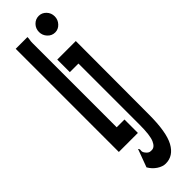

<svg xmlns="http://www.w3.org/2000/svg" viewBox="-285 -648 820 820"><g transform="rotate(-45 125.0 -238.0)"><path d="M194 -553Q174 -553 160 -568Q146 -583 146 -603Q146 -624 160 -638.5Q174 -653 194 -653Q213 -653 227 -638.5Q241 -624 241 -603Q241 -583 227 -568Q213 -553 194 -553ZM25 0V-623H96Q96 -613 94.5 -607Q93 -601 93 -588V-81H140V0ZM132 177Q113 177 93.5 164Q74 151 62 130L92 49Q98 54 96 63.5Q94 73 108 87Q114 92 118 93Q122 94 130 94Q148 94 159 69Q170 44 170 -19V-389H118V-465H230L229 -23Q229 84 203.5 130.5Q178 177 132 177Z"/></g></svg>

Font: Inconsolata UltraCondensed Bold
Style: Regular
Weight: 700
Width: 1
Monospace: yes
Designer: Raph Levien, Cyreal, Brenton Simpson
Foundry: Raph Levien, Cyreal, Google
Version: Version 3.001; ttfautohint (v1.8.2.53-6de2)